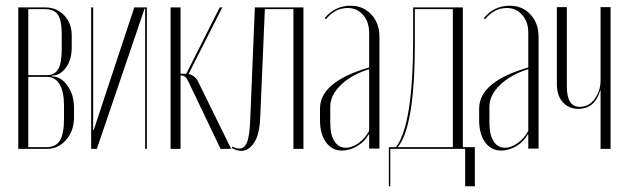

<svg xmlns="http://www.w3.org/2000/svg" viewBox="-20 -521 2196 672"><path d="M231 -397V-355Q231 -313 212 -286Q193 -259 168 -257L160 -256L161 -254L168 -253Q195 -251 217 -220Q239 -189 239 -143V-110Q239 -63 211.5 -31.5Q184 0 145 0H44V-495H139Q178 -495 204.5 -467.5Q231 -440 231 -397ZM79 -258H144Q172 -258 184 -279.5Q196 -301 196 -347V-403Q196 -449 183 -469Q170 -489 137 -489H79ZM204 -104V-152Q204 -200 188.5 -226Q173 -252 144 -252H79V-6H143Q176 -6 190 -30Q204 -54 204 -104Z M450 -495H494V0H488V-491H486L319 0H299V-495H306V-66H308Z M752 0 639 -236Q630 -257 615 -257H612V0H577V-495H612V-263H625H632L749 -495H758L640 -262Q665 -257 677 -228L789 0Z M791 -3 794 -8Q807 -1 818 -1Q836 -1 845 -24Q854 -47 856 -107L872 -495H1042V0H1007V-489H907L891 -114Q889 -52 870 -22.5Q851 7 824 7Q809 7 791 -3Z M1100 -100V-141Q1100 -235 1272 -285V-406Q1272 -444 1251 -468.5Q1230 -493 1197 -493Q1153 -493 1121 -454L1116 -457Q1152 -501 1207 -501Q1251 -501 1279.5 -470.5Q1308 -440 1308 -392V-1H1272V-50H1270Q1256 -25 1230 -9.5Q1204 6 1177 6Q1142 6 1121 -23Q1100 -52 1100 -100ZM1190 -4Q1213 -4 1236 -21Q1259 -38 1272 -63V-279Q1211 -260 1173.5 -224Q1136 -188 1136 -148V-90Q1136 -49 1150.5 -26.5Q1165 -4 1190 -4Z M1346 131H1341V-6H1366Q1426 -85 1426 -384V-495H1600V-6H1642V131H1608V0H1346ZM1372 -6H1565V-489H1432V-373Q1432 -77 1372 -6Z M1657 -100V-141Q1657 -235 1829 -285V-406Q1829 -444 1808 -468.5Q1787 -493 1754 -493Q1710 -493 1678 -454L1673 -457Q1709 -501 1764 -501Q1808 -501 1836.5 -470.5Q1865 -440 1865 -392V-1H1829V-50H1827Q1813 -25 1787 -9.5Q1761 6 1734 6Q1699 6 1678 -23Q1657 -52 1657 -100ZM1747 -4Q1770 -4 1793 -21Q1816 -38 1829 -63V-279Q1768 -260 1730.5 -224Q1693 -188 1693 -148V-90Q1693 -49 1707.5 -26.5Q1722 -4 1747 -4Z M2081 -205Q2062 -140 2004 -140Q1972 -140 1950.5 -162.5Q1929 -185 1929 -228V-496H1964V-218Q1964 -147 2009 -147Q2041 -147 2061.5 -175Q2082 -203 2082 -240V-496H2117V0H2082V-205Z"/></svg>

Font: Moniqa ExtLt Narrow Display
Style: Regular
Weight: 200
Width: 4
Designer: Rajesh Rajput
Foundry: Rajesh Rajput
Version: Version 1.000